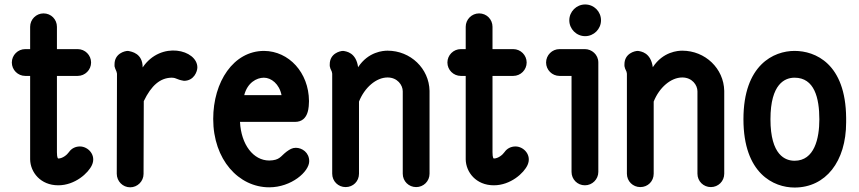

<svg xmlns="http://www.w3.org/2000/svg" viewBox="-20 -820 3848 860"><path d="M241 -110C240 -110 235 -112 235 -138V-480H328C361 -480 388 -507 388 -540C388 -573 361 -600 328 -600H235V-700C235 -733 209 -760 175 -760C142 -760 115 -733 115 -700V-600H93C60 -600 33 -573 33 -540C33 -507 60 -480 93 -480H115V-106C116 -49 161 10 241 10C316 10 376 -45 392 -81C412 -125 375 -164 338 -164C318 -164 300 -155 289 -139C280 -126 260 -110 241 -110Z M553 -592C538 -592 493 -580 493 -532C493 -518 493 -523 493 -523C497 -506 502 -504 504 -490L503 -42C503 -8 530 19 563 19C596 19 623 -8 623 -41L624 -367C658 -438 698 -471 748 -472H750C773 -471 768 -464 804 -458C849 -458 864 -500 864 -518C864 -597 701 -639 619 -518C619 -581 570 -589 553 -592Z M1162 -472C1195 -472 1231 -444 1241 -394H1074C1088 -449 1129 -472 1162 -472ZM1364 -366V-368C1363 -495 1274 -591 1163 -592C1026 -592 935 -454 935 -287C935 -105 1049 19 1186 19C1285 19 1365 -51 1365 -98C1365 -137 1333 -158 1305 -158C1289 -158 1278 -151 1264 -141C1236 -120 1234 -102 1186 -101C1115 -101 1060 -172 1055 -274H1301C1366 -274 1363 -348 1364 -366Z M1517 -592C1502 -592 1457 -580 1457 -532C1457 -518 1457 -524 1457 -524C1460 -506 1467 -504 1468 -490V-42C1468 -8 1495 18 1528 18C1562 18 1588 -8 1588 -42V-365C1613 -428 1665 -473 1716 -473C1760 -473 1784 -439 1784 -411V-42C1784 -8 1811 18 1844 18C1877 18 1904 -8 1904 -42V-413C1902 -513 1819 -593 1716 -593C1697 -593 1630 -589 1584 -519C1575 -585 1531 -590 1517 -592Z M2192 -110C2191 -110 2186 -112 2186 -138V-480H2279C2312 -480 2339 -507 2339 -540C2339 -573 2312 -600 2279 -600H2186V-700C2186 -733 2160 -760 2126 -760C2093 -760 2066 -733 2066 -700V-600H2044C2011 -600 1984 -573 1984 -540C1984 -507 2011 -480 2044 -480H2066V-106C2067 -49 2112 10 2192 10C2267 10 2327 -45 2343 -81C2363 -125 2326 -164 2289 -164C2269 -164 2251 -155 2240 -139C2231 -126 2211 -110 2192 -110Z M2601 -658C2640 -658 2672 -690 2672 -729C2672 -768 2641 -800 2601 -800C2562 -800 2530 -768 2530 -729C2530 -690 2562 -658 2601 -658ZM2660 -50V-540C2660 -576 2630 -600 2600 -600H2486C2453 -600 2426 -573 2426 -540C2426 -507 2453 -480 2486 -480H2540V-50C2540 -17 2566 10 2600 10C2633 10 2660 -17 2660 -50Z M2837 -592C2822 -592 2777 -580 2777 -532C2777 -518 2777 -524 2777 -524C2780 -506 2787 -504 2788 -490V-42C2788 -8 2815 18 2848 18C2882 18 2908 -8 2908 -42V-365C2933 -428 2985 -473 3036 -473C3080 -473 3104 -439 3104 -411V-42C3104 -8 3131 18 3164 18C3197 18 3224 -8 3224 -42V-413C3222 -513 3139 -593 3036 -593C3017 -593 2950 -589 2904 -519C2895 -585 2851 -590 2837 -592Z M3539 -592C3446 -592 3310 -530 3310 -286C3310 -42 3446 20 3539 20C3678 20 3770 -96 3770 -272C3770 -274 3770 -288 3770 -292C3768 -536 3631 -592 3539 -592ZM3539 -100C3498 -100 3431 -124 3431 -286C3431 -445 3496 -472 3539 -472C3628 -472 3650 -381 3650 -285C3650 -200 3628 -100 3539 -100Z"/></svg>

Font: LS
Style: Bold
Weight: 700
Designer: BSozoo
Foundry: BSozoo
Version: Version 001.000